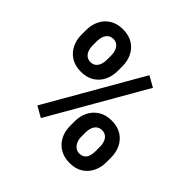

<svg xmlns="http://www.w3.org/2000/svg" viewBox="-186 -885 1060 1060"><g transform="rotate(45 344.0 -355.5)"><path d="M48.3 -536.6V-574.2Q48.3 -614.7 64.5 -647.9Q80.6 -681.2 112.3 -701.2Q144 -721.2 189.5 -721.2Q236.3 -721.2 267.8 -701.2Q299.3 -681.2 315.4 -647.9Q331.5 -614.7 331.5 -574.2V-536.6Q331.5 -497.1 315.4 -463.9Q299.3 -430.7 268.1 -410.6Q236.8 -390.6 190.4 -390.6Q144.5 -390.6 112.8 -410.6Q81.1 -430.7 64.7 -463.9Q48.3 -497.1 48.3 -536.6ZM133.8 -574.2V-536.6Q133.8 -518.6 139.9 -502.2Q146 -485.8 158.7 -475.8Q171.4 -465.8 190.4 -465.8Q209.5 -465.8 221.7 -475.8Q233.9 -485.8 239.7 -502.2Q245.6 -518.6 245.6 -536.6V-574.2Q245.6 -592.8 239.5 -609.4Q233.4 -626 220.9 -636Q208.5 -646 189.5 -646Q170.9 -646 158.4 -636Q146 -626 139.9 -609.4Q133.8 -592.8 133.8 -574.2ZM359.9 -136.7V-174.3Q359.9 -214.4 376.5 -247.6Q393.1 -280.8 424.8 -300.8Q456.5 -320.8 502 -320.8Q548.3 -320.8 579.8 -300.8Q611.3 -280.8 627.4 -247.6Q643.6 -214.4 643.6 -174.3V-136.7Q643.6 -96.7 627.4 -63.5Q611.3 -30.3 580.1 -10.3Q548.8 9.8 502.9 9.8Q457 9.8 425 -10.3Q393.1 -30.3 376.5 -63.5Q359.9 -96.7 359.9 -136.7ZM445.8 -174.3V-136.7Q445.8 -118.2 452.9 -101.8Q460 -85.4 472.7 -75.4Q485.4 -65.4 502.9 -65.4Q523.9 -65.4 536.1 -75.4Q548.3 -85.4 553.2 -101.8Q558.1 -118.2 558.1 -136.7V-174.3Q558.1 -192.9 552 -209.2Q545.9 -225.6 533.4 -235.6Q521 -245.6 502 -245.6Q482.9 -245.6 470.5 -235.6Q458 -225.6 451.9 -209.2Q445.8 -192.9 445.8 -174.3ZM534.7 -609.4 215.3 -53.7 152.3 -89.4 471.7 -645Z"/></g></svg>

Font: Roboto SemiCondensed SemiBold
Style: Regular
Weight: 600
Width: 4
Designer: Christian Robertson
Foundry: Google
Version: Version 3.009; 2024